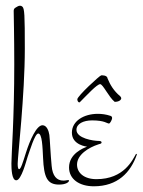

<svg xmlns="http://www.w3.org/2000/svg" viewBox="-20 -647 500 673"><path d="M20 -74C20 -56 21 -15 37 -15C55 -15 72 -83 77 -98C84 -117 102 -179 114 -179C128 -179 129 -131 131 -93C134 -26 145 0 187 0C212 0 220 -9 221 -11C222 -14 222 -16 220 -16C216 -16 211 -14 202 -14C179 -14 164 -30 161 -66C157 -107 155 -158 153 -174C151 -188 144 -208 129 -208C108 -208 85 -156 71 -112C60 -77 53 -54 47 -54C42 -54 42 -68 42 -74C42 -98 67 -313 67 -476C67 -595 66 -618 58 -624C56 -626 53 -627 50 -627C44 -627 38 -622 34 -620C29 -617 28 -613 28 -608C28 -604 30 -517 30 -422C30 -228 20 -108 20 -74Z M367 -241C352 -246 337 -248 323 -248C274 -248 232 -223 232 -182C232 -138 285 -133 285 -133C273 -128 222 -109 222 -60C222 -19 258 6 309 6C392 6 438 -42 460 -106L457 -108C445 -87 415 -19 318 -19C275 -19 250 -41 250 -70C250 -105 291 -130 325 -141C331 -143 336 -143 336 -148C336 -150 334 -153 327 -153C307 -153 248 -162 248 -192C248 -213 272 -225 303 -225C347 -225 355 -214 362 -214C366 -214 373 -228 373 -233C373 -237 371 -240 367 -241ZM261 -290C285 -314 320 -352 331 -352C341 -352 361 -307 382 -290C396 -290 405 -296 405 -303C405 -305 403 -308 401 -310C379 -328 366 -350 357 -372C356 -384 337 -383 335 -383C330 -383 251 -310 251 -299C251 -294 254 -288 258 -288C259 -288 260 -289 261 -290Z"/></svg>

Font: Stalemate
Style: Regular
Weight: 400
Designer: Astigmatic (AOETI)
Foundry: Astigmatic (AOETI)
Version: Version 001.000